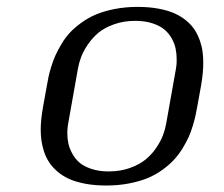

<svg xmlns="http://www.w3.org/2000/svg" viewBox="-20 -812 665 571"><path d="M303.2 -302.2Q337.9 -302.2 366.5 -312.5Q395 -322.8 413.3 -337.9Q431.6 -353 445.1 -373Q458.5 -393.1 464.8 -410.2Q471.2 -427.2 474.1 -443.8L503.4 -608.4Q505.9 -621.6 505.4 -635.7Q505.4 -651.9 502.4 -666.7Q499.5 -681.6 491 -697.3Q482.4 -712.9 469 -724.1Q455.6 -735.4 433.3 -742.7Q411.1 -750 382.3 -750Q347.7 -750 319.1 -739.7Q290.5 -729.5 272.5 -714.4Q254.4 -699.2 241 -679.2Q227.5 -659.2 221.2 -642.1Q214.8 -625 211.9 -608.4L182.6 -443.8Q180.2 -430.2 180.2 -416.5Q180.2 -400.4 183.3 -385.5Q186.5 -370.6 195.1 -355Q203.6 -339.4 216.8 -328.1Q230 -316.9 252.2 -309.6Q274.4 -302.2 303.2 -302.2ZM389.6 -791.5Q423.8 -791.5 452.1 -786.1Q480.5 -780.8 500.2 -771.7Q520 -762.7 535.4 -749.5Q550.8 -736.3 559.8 -721.9Q568.8 -707.5 574.7 -690.4Q580.6 -673.3 582.5 -657.7Q584.5 -642.1 584.5 -625Q584.5 -596.2 578.1 -558.1L566.4 -493.7Q564 -479.5 561.5 -468.5Q559.1 -457.5 553.5 -438.5Q547.9 -419.4 541 -404.3Q534.2 -389.2 522.5 -370.1Q510.7 -351.1 496.8 -336.2Q482.9 -321.3 462.6 -306.6Q442.4 -292 418.7 -282.2Q395 -272.5 363.5 -266.4Q332 -260.3 295.9 -260.3Q261.7 -260.3 233.4 -265.6Q205.1 -271 185.3 -280Q165.5 -289.1 150.4 -302.2Q135.3 -315.4 126 -329.6Q116.7 -343.8 111.1 -360.8Q105.5 -377.9 103.3 -393.6Q101.1 -409.2 101.1 -426.3Q101.1 -455.1 107.9 -493.7L119.6 -558.1Q122.1 -572.3 124.3 -583.3Q126.5 -594.2 132.3 -613.3Q138.2 -632.3 145 -647.5Q151.9 -662.6 163.3 -681.9Q174.8 -701.2 188.7 -715.8Q202.6 -730.5 222.9 -745.1Q243.2 -759.8 266.8 -769.5Q290.5 -779.3 322 -785.4Q353.5 -791.5 389.6 -791.5Z"/></svg>

Font: Resagnicto
Style: Italic
Weight: 500
Italic angle: -10°
Version: Version 0.999